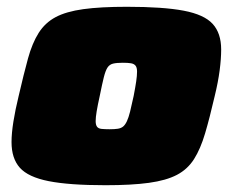

<svg xmlns="http://www.w3.org/2000/svg" viewBox="-20 -538 687 566"><path d="M291 8Q184 8 123.5 -4Q63 -16 38.5 -43.5Q14 -71 14 -119Q14 -145 19.5 -179.5Q25 -214 35 -255Q50 -320 62.5 -365.5Q75 -411 94 -441Q113 -471 144 -487.5Q175 -504 225.5 -511Q276 -518 354 -518Q461 -518 521.5 -506.5Q582 -495 607 -467.5Q632 -440 632 -392Q632 -365 627.5 -330.5Q623 -296 613 -255Q598 -190 584.5 -144.5Q571 -99 552 -69Q533 -39 501.5 -22.5Q470 -6 419 1Q368 8 291 8ZM303 -157Q318 -157 327.5 -158.5Q337 -160 343 -165Q349 -170 354 -180.5Q359 -191 363.5 -209Q368 -227 374 -255Q379 -281 381.5 -298Q384 -315 384 -327Q384 -339 379.5 -344.5Q375 -350 366 -351.5Q357 -353 342 -353Q324 -353 313.5 -350.5Q303 -348 297 -339Q291 -330 286 -310Q281 -290 274 -255Q268 -228 265 -210Q262 -192 262 -181Q262 -170 266 -164.5Q270 -159 279.5 -158Q289 -157 303 -157Z"/></svg>

Font: Saira Expanded Black
Style: Italic
Weight: 900
Width: 7
Italic angle: -12°
Designer: Hector Gatti with collaboration of the Omnibus-Type team
Foundry: Omnibus-Type
Version: Version 1.101